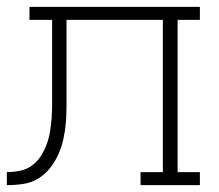

<svg xmlns="http://www.w3.org/2000/svg" viewBox="-20 -540 640 560"><path d="M0 0V-38Q19 -38 38.5 -42Q58 -46 73.5 -57.5Q89 -69 99.5 -85.5Q110 -102 116.5 -120Q123 -138 126 -157Q129 -176 130.5 -195.5Q132 -215 132 -234Q132 -253 132 -273V-482H66V-520H563V-482H498V-38H563V0H390V-38H455V-482H174V-276Q174 -253 174 -229Q174 -205 172 -181.5Q170 -158 165 -135Q160 -112 150.5 -90.5Q141 -69 126 -50Q111 -31 91 -19Q71 -7 47.5 -3.5Q24 0 0 0Z"/></svg>

Font: Iosevka Etoile Extralight
Style: Regular
Weight: 200
Designer: Belleve Invis
Foundry: Belleve Invis
Version: Version 22.1.2; ttfautohint (v1.8.4)